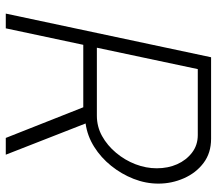

<svg xmlns="http://www.w3.org/2000/svg" viewBox="-63 -687 750 664"><g transform="rotate(90 312.0 -355.0)"><path d="M27 0 178 -710H460Q509 -710 543.5 -684Q578 -658 596.5 -616Q615 -574 615 -528Q615 -484 598.5 -442Q582 -400 553.5 -364.5Q525 -329 487.5 -305.5Q450 -282 407 -276L515 0H457L351 -268H135L78 0ZM380 -315Q418 -315 450.5 -333Q483 -351 508.5 -381.5Q534 -412 548 -448.5Q562 -485 562 -522Q562 -561 548 -592.5Q534 -624 508 -644Q482 -664 447 -664H219L145 -315Z"/></g></svg>

Font: Raleway Thin Light
Style: Italic
Weight: 300
Italic angle: -12°
Version: Version 4.026